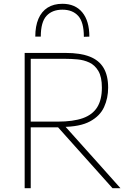

<svg xmlns="http://www.w3.org/2000/svg" viewBox="-20 -992 693 1012"><path d="M110 0Q110 -61 110 -117Q110 -173 110 -238V-475Q110 -540.5 110 -596.5Q110 -652.5 110 -713Q136 -713 167.8 -713Q199.5 -713 238.5 -713Q277.5 -713 326 -713Q403 -713 452.5 -693.8Q502 -674.5 526 -634Q550 -593.5 550 -530Q550 -474.5 528.5 -427.5Q507 -380.5 454.2 -352Q401.5 -323.5 308 -323L310 -341L434.5 -202Q463.5 -170 496 -133.5Q528.5 -97 559.5 -62.2Q590.5 -27.5 615 0H573Q530.5 -47.5 490.8 -92Q451 -136.5 412 -180L277 -331L299 -321H137V-351H285Q365.5 -351 416.8 -369.2Q468 -387.5 492.5 -427Q517 -466.5 517 -530Q517 -586.5 498.5 -617.8Q480 -649 450.8 -662.5Q421.5 -676 388 -679Q354.5 -682 324 -682H126L142 -710Q142 -649.5 142 -593.5Q142 -537.5 142 -472V-238Q142 -173 142 -117Q142 -61 142 0ZM422 -798Q422 -875.5 392.2 -908.2Q362.5 -941 309 -941Q255 -941 225 -908.2Q195 -875.5 195 -799H166Q166 -854 182.5 -892.8Q199 -931.5 231 -951.8Q263 -972 309 -972Q376.5 -972 413.8 -926.8Q451 -881.5 451 -799Z"/></svg>

Font: Commissioner Thin
Style: Regular
Weight: 100
Designer: Kostas Bartsokas
Foundry: Kostas Bartsokas
Version: Version 1.001;gftools[0.9.23]